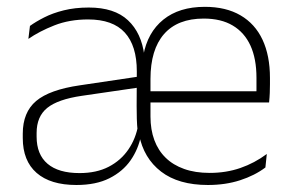

<svg xmlns="http://www.w3.org/2000/svg" viewBox="-20 -518 838 548"><path d="M573.5 10Q489.5 10 439.8 -28.2Q390 -66.5 377 -133.5L373 -142Q371 -161 370.5 -179.2Q370 -197.5 370 -216L370.5 -314.5Q370.5 -387.5 336.2 -425Q302 -462.5 231.5 -462.5Q178 -462.5 135 -445.5Q92 -428.5 61 -407L65.5 -444Q82 -456 106 -468.2Q130 -480.5 162 -488.5Q194 -496.5 233.5 -496.5Q306.5 -496.5 345.2 -460.2Q384 -424 392 -359.5H389Q401 -425.5 446.2 -462Q491.5 -498.5 564.5 -498.5Q625 -498.5 666.5 -474.2Q708 -450 729.2 -404.8Q750.5 -359.5 750.5 -295.5V-278Q750.5 -265.5 750 -252.8Q749.5 -240 748 -225.5H711.5Q712 -245.5 712 -263.2Q712 -281 712 -296Q712 -350.5 694.8 -388Q677.5 -425.5 644.2 -445.2Q611 -465 561.5 -465Q487 -465 448.2 -420.8Q409.5 -376.5 409.5 -292.5V-242V-236V-185.5Q409.5 -148 420.5 -118.2Q431.5 -88.5 452.8 -67.8Q474 -47 505.5 -35.8Q537 -24.5 578.5 -24.5Q625.5 -24.5 666 -38.5Q706.5 -52.5 741.5 -78.5L737.5 -40Q707 -17 665.2 -3.5Q623.5 10 573.5 10ZM198 10Q124 10 84.5 -24.5Q45 -59 45 -124V-136.5Q45 -197.5 83.2 -229.8Q121.5 -262 208 -274.5L379.5 -300L381.5 -269L213.5 -244.5Q145 -234.5 114.8 -210Q84.5 -185.5 84.5 -138.5V-128Q84.5 -77 115.8 -50.5Q147 -24 207 -24Q255.5 -24 290.2 -42Q325 -60 346.5 -91.5Q368 -123 374.5 -162L391 -131.5H382.5Q375 -92.5 352.8 -60.5Q330.5 -28.5 292.2 -9.2Q254 10 198 10ZM390 -225.5V-257.5H737.5V-225.5Z"/></svg>

Font: Anek Tamil ExtraLight
Style: Regular
Weight: 250
Version: Version 1.003